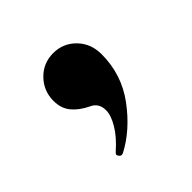

<svg xmlns="http://www.w3.org/2000/svg" viewBox="-82 -196 395 395"><g transform="rotate(-45 115.0 1.0)"><path d="M59 117Q59 115 62 112Q85 92 97 72Q109 52 109 37Q109 16 91 8Q70 -2 58 -16.5Q46 -31 46 -53Q46 -82 66 -102.5Q86 -123 115 -123Q144 -123 164 -102.5Q184 -82 184 -51Q184 8 149.5 54.5Q115 101 71 124L67 125Q64 125 61.5 122Q59 119 59 117Z"/></g></svg>

Font: Shippori Mincho B1
Style: Bold
Weight: 700
Designer: FONTDASU
Foundry: FONTDASU / Google Inc. / but / Adobe
Version: Version 3.110; ttfautohint (v1.8.3)